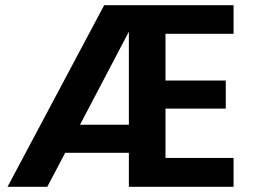

<svg xmlns="http://www.w3.org/2000/svg" viewBox="-20 -719 977 739"><path d="M476 -597 288 -239H476ZM879 -589H617V-409H849V-301H617V-111H879V0H476V-131H231L162 0H9L381 -699H879Z"/></svg>

Font: SVN-Poppins SemiBold
Style: Regular
Weight: 600
Designer: Ninad Kale (Devanagari), Jonny Pinhorn (Latin)
Foundry: Indian Type Foundry
Version: Version 3.002 2017